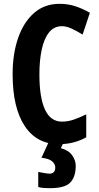

<svg xmlns="http://www.w3.org/2000/svg" viewBox="-20 -837 518 1004"><path d="M304 -700Q262 -700 236 -667Q210 -634 198 -577Q186 -520 186 -448Q186 -328 215 -264.5Q244 -201 304 -201Q334 -201 364 -211Q394 -221 431 -239V-119Q366 -83 288 -83Q172 -83 109 -178.5Q46 -274 46 -449Q46 -556 75 -639Q104 -722 158.5 -769.5Q213 -817 292 -817Q335 -817 373.5 -804.5Q412 -792 450 -770L412 -656Q382 -675 354.5 -687.5Q327 -700 304 -700ZM376 30Q376 87 348 117Q320 147 241 147Q224 147 209.5 146Q195 145 180 141V62Q195 65 212 68Q229 71 240 71Q252 71 260.5 63.5Q269 56 269 39Q269 21 252.5 6.5Q236 -8 197 -12L234 -93H313L298 -62Q338 -52 357 -25.5Q376 1 376 30Z"/></svg>

Font: Noto Sans Kannada UI ExtraCondensed
Style: Bold
Weight: 700
Width: 2
Designer: Jelle Bosma - Monotype Design Team
Foundry: Monotype Imaging Inc.
Version: Version 2.005; ttfautohint (v1.8.4.7-5d5b)